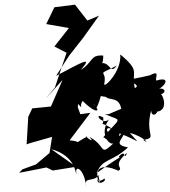

<svg xmlns="http://www.w3.org/2000/svg" viewBox="-20 -740 729 822"><path d="M294 -314C351 -263 313 -279 334 -308C359 -282 399 -253 397 -274C371 -294 386 -308 387 -266C427 -343 394 -329 434 -325C445 -309 490 -328 499 -274C432 -247 453 -251 429 -251C507 -219 498 -242 421 -151C431 -159 433 -113 488 -184C442 -135 411 -218 470 -182C389 -239 426 -178 422 -237C373 -265 424 -190 455 -238C393 -172 455 -101 473 -133C401 -66 441 -111 363 -154C395 -117 333 -163 354 -156C283 -118 340 -135 278 -139L367 -257L324 -251L313 -281L316 -317L388 -439L299 -390L270 -281ZM62 0 179 -23 206 -10 306 -26 200 -101C306 -73 303 9 307 4C299 -40 343 -15 349 62C338 10 377 46 406 7C374 64 442 39 427 24C380 63 400 -36 407 46C378 -16 410 -44 487 -9C513 -24 455 -27 524 -86C510 -47 520 -108 488 -68C494 -57 527 -96 394 1C418 -63 458 -44 528 -109C449 -123 528 -153 506 -181C498 -162 485 -147 492 -169C580 -136 584 -114 536 -171C595 -156 628 -116 593 -141C657 -151 599 -160 627 -267C631 -225 669 -271 643 -261C715 -261 668 -359 663 -335C703 -343 682 -377 638 -351C678 -357 723 -417 649 -395C643 -406 667 -441 624 -419C644 -422 545 -400 522 -398C527 -394 588 -375 557 -363C541 -438 584 -432 495 -507C501 -437 429 -364 426 -379C441 -449 382 -410 480 -459C444 -410 455 -505 381 -455C383 -422 424 -447 422 -502C365 -507 379 -473 326 -441C381 -504 330 -473 220 -415L277 -503L336 -578L404 -673L354 -652L301 -720L213 -709L178 -637L275 -620L213 -541L265 -514L248 -464L215 -365L176 -318L248 -398L198 -284L118 -276L101 -240L94 -122L108 -127L203 -154L192 -85L134 -36L76 -15Z"/></svg>

Font: Hussar Lance
Style: Italic
Weight: 700
Foundry: Cannot Into Space Fonts, PlusOne Fonts
Version: Version 2.27